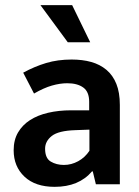

<svg xmlns="http://www.w3.org/2000/svg" viewBox="-20 -715 540 745"><path d="M70 -433Q114 -457 159 -470.5Q204 -484 258 -484Q300 -484 334 -474.5Q368 -465 393 -444Q418 -423 431.5 -389.5Q445 -356 445 -308V0H352L340 -50H337Q286 10 192 10Q117 10 75 -29.5Q33 -69 33 -132Q33 -172 50 -201Q67 -230 96.5 -249Q126 -268 167 -277.5Q208 -287 256 -287H326V-320Q326 -359 303 -375.5Q280 -392 241 -392Q213 -392 181.5 -383Q150 -374 112 -352ZM327 -212 273 -210Q207 -208 181 -187.5Q155 -167 155 -138Q155 -101 177 -88Q199 -75 228 -75Q257 -75 283.5 -89.5Q310 -104 327 -130ZM137 -695H260L330 -551H243Z"/></svg>

Font: Mukta Vaani SemiBold
Style: Regular
Weight: 600
Designer: Noopur Datye, Girish Dalvi, Yashodeep Gholap, Pallavi Karambelkar
Foundry: Ek Type
Version: Version 2.538;PS 1.000;hotconv 16.6.51;makeotf.lib2.5.65220;